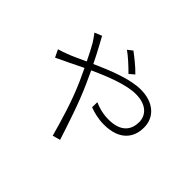

<svg xmlns="http://www.w3.org/2000/svg" viewBox="-172 -1047 1344 1344"><g transform="rotate(45 500.0 -374.5)"><path d="M588 -676C550 -716 492 -761 460 -785L424 -757C467 -726 512 -684 551 -645ZM178 -681C192 -664 209 -638 220 -621C236 -594 258 -551 283 -500C230 -476 184 -454 151 -442C133 -435 103 -424 80 -418L107 -362C154 -383 225 -419 304 -457C318 -427 332 -396 347 -364C407 -230 451 -76 482 36L539 20C504 -87 451 -254 392 -384C378 -415 363 -447 349 -478C467 -532 596 -582 687 -582C797 -582 843 -523 843 -459C843 -389 806 -320 678 -320C621 -320 571 -335 537 -351L536 -300C571 -286 624 -272 679 -272C835 -272 894 -357 894 -456C894 -559 816 -629 689 -629C586 -629 446 -573 328 -520C305 -567 283 -610 264 -644C255 -660 240 -688 232 -703Z"/></g></svg>

Font: Noto Sans CJK Light
Style: Regular
Weight: 300
Designer: Ryoko NISHIZUKA (kana & ideographs); Paul D. Hunt (Latin, Greek & Cyrillic); Wenlong ZHANG (bopomofo); Sandoll Communica
Foundry: Adobe Systems Incorporated
Version: Version 1.000;PS 1;hotconv 1.0.78;makeotf.lib2.5.61930